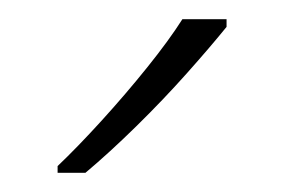

<svg xmlns="http://www.w3.org/2000/svg" viewBox="-20 -879 296 200"><path d="M216 -851Q199 -830 174.5 -802.5Q150 -775 122 -747.5Q94 -720 69 -699H40V-706Q61 -726 86 -753.5Q111 -781 133.5 -809Q156 -837 170 -859H216Z"/></svg>

Font: Noto Sans Telugu UI ExtraLight
Style: Regular
Weight: 200
Designer: Jelle Bosma - Monotype Design Team
Foundry: Monotype Imaging Inc.
Version: Version 2.005; ttfautohint (v1.8.4.7-5d5b)